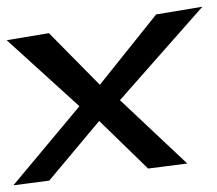

<svg xmlns="http://www.w3.org/2000/svg" viewBox="-148 -509 647 573"><path d="M411 -21 210 -210 456 -489 318 -466 150 -256 -2 -410 -128 -389 89 -192 -108 44 -1 30 148 -148 294 -6Z"/></svg>

Font: Gamestation Warped
Style: Regular
Weight: 400
Designer: Jonas Hecksher
Foundry: Jonas Hecksher, Playtypeª, e-types AS
Version: Version 1.003